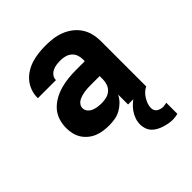

<svg xmlns="http://www.w3.org/2000/svg" viewBox="-206 -658 1013 1013"><g transform="rotate(-45 300.0 -152.0)"><path d="M240 8Q219 8 197.5 5Q176 2 156 -6Q136 -14 119 -28Q102 -42 90.5 -60Q79 -78 74 -99.5Q69 -121 69 -142Q69 -172 78 -200.5Q87 -229 106.5 -250.5Q126 -272 152 -286.5Q178 -301 206.5 -309Q235 -317 264 -320Q293 -323 322 -323H388V-338Q388 -355 382 -371Q376 -387 362.5 -398Q349 -409 332.5 -413Q316 -417 299 -417Q284 -417 269.5 -415Q255 -413 241.5 -406.5Q228 -400 219 -388Q210 -376 210 -361V-360H75V-364Q75 -390 84 -415Q93 -440 109.5 -459.5Q126 -479 148.5 -493Q171 -507 196 -514.5Q221 -522 247 -525Q273 -528 299 -528Q327 -528 354.5 -524.5Q382 -521 408 -511Q434 -501 456.5 -484Q479 -467 494.5 -443.5Q510 -420 516.5 -393Q523 -366 523 -338V0H388V-74Q378 -54 362 -38Q346 -22 326.5 -11Q307 0 285 4Q263 8 240 8ZM295 -103Q313 -103 331 -107.5Q349 -112 362.5 -124Q376 -136 382 -153.5Q388 -171 388 -189V-212H322Q310 -212 298 -211.5Q286 -211 274 -209Q262 -207 250.5 -203.5Q239 -200 228.5 -194.5Q218 -189 211 -178.5Q204 -168 204 -156Q204 -141 214 -129.5Q224 -118 237.5 -112.5Q251 -107 266 -105Q281 -103 295 -103ZM500 224Q483 224 467 221Q451 218 435.5 213Q420 208 405.5 200Q391 192 380 180Q369 168 363.5 152Q358 136 358 120Q358 99 365 79.5Q372 60 384 43Q396 26 412 12Q428 -2 445.5 -12.5Q463 -23 483 -30Q503 -37 523 -41V0Q509 7 498 17.5Q487 28 479 41Q471 54 465.5 68.5Q460 83 460 99Q460 108 464 116.5Q468 125 475.5 130Q483 135 492.5 137.5Q502 140 511 140Q518 140 524.5 138.5Q531 137 537 136V219Q528 221 518.5 222.5Q509 224 500 224Z"/></g></svg>

Font: Iosevka Aile Heavy
Style: Regular
Weight: 900
Designer: Belleve Invis
Foundry: Belleve Invis
Version: Version 31.1.0; ttfautohint (v1.8.4)